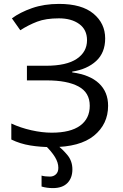

<svg xmlns="http://www.w3.org/2000/svg" viewBox="-20 -744 628 984"><path d="M519 -547Q519 -474 473 -431.5Q427 -389 350 -377V-373Q440 -361 487 -317Q534 -273 534 -202Q534 -108 462 -49Q390 10 246 10Q188 10 135.5 1.5Q83 -7 38 -29V-111Q85 -89 140.5 -76.5Q196 -64 245 -64Q341 -64 390.5 -100Q440 -136 440 -202Q440 -270 382 -301Q324 -332 220 -332H118V-407H215Q321 -407 373.5 -442.5Q426 -478 426 -538Q426 -592 386 -621Q346 -650 282 -650Q215 -650 170.5 -633Q126 -616 84 -589L41 -650Q83 -681 144.5 -702.5Q206 -724 283 -724Q399 -724 459 -674Q519 -624 519 -547ZM279 116Q279 89 261.5 60.5Q244 32 211 0H273Q299 19 325 50Q351 81 351 124Q351 168 325.5 194Q300 220 251 220Q220 220 193 212V156Q210 161 236 161Q254 161 266.5 149.5Q279 138 279 116Z"/></svg>

Font: Noto IKEA Simplified Chinese
Style: Regular
Weight: 400
Designer: Monotype Design Team
Foundry: Monotype Imaging Inc.
Version: Version 1.100